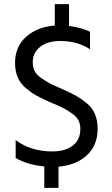

<svg xmlns="http://www.w3.org/2000/svg" viewBox="-20 -803 545 932"><path d="M264 109H195V5Q113 -3 56 -36V-123Q129 -68 234 -68Q297 -68 333.5 -96.5Q370 -125 370 -177Q370 -201 360.5 -219.5Q351 -238 325.5 -255Q300 -272 285.5 -279.5Q271 -287 230 -304Q218 -309 212 -312Q176 -328 152.5 -341.5Q129 -355 103.5 -377Q78 -399 65.5 -429Q53 -459 53 -497Q53 -577 107.5 -625Q162 -673 246 -679V-783H315V-677Q374 -670 417 -649V-564Q356 -604 272 -604Q211 -604 175 -575.5Q139 -547 139 -501Q139 -476 148.5 -457.5Q158 -439 183.5 -422Q209 -405 223.5 -397.5Q238 -390 277 -373Q284 -370 288 -368Q326 -351 350 -337.5Q374 -324 401 -302Q428 -280 441 -249Q454 -218 454 -179Q454 -97 401.5 -49Q349 -1 264 6Z"/></svg>

Font: Hind Siliguri
Style: Regular
Weight: 400
Designer: Jyotish Sonowal
Foundry: Indian Type Foundry
Version: Version 1.001;PS 1.0;hotconv 1.0.86;makeotf.lib2.5.63406; tt